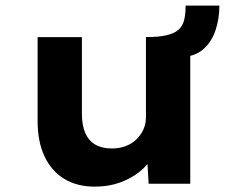

<svg xmlns="http://www.w3.org/2000/svg" viewBox="-20 -665 832 695"><path d="M323 10.6Q259.1 10.6 212.8 -17.4Q166.5 -45.3 141.3 -98.6Q116.1 -152 116.1 -227.3V-530.7H276.5V-253Q276.5 -211.8 288.5 -183.9Q300.5 -156 324.7 -141.7Q349 -127.5 385.1 -127.5Q411 -127.5 433.4 -135.6Q455.8 -143.7 472.5 -159.2Q489.1 -174.6 498.7 -195.4Q508.3 -216.2 508.3 -241.6V-530.7Q553.8 -530.7 581.9 -537.2Q609.9 -543.6 625.4 -556.7Q640.8 -569.9 646.4 -591.7Q651.9 -613.4 651.9 -644.7H774.1Q774.1 -596.4 759.6 -553.8Q745.1 -511.2 713.5 -484.9Q681.9 -458.6 630.9 -458.5L668.7 -495.5V0H518.1L511.2 -117.6L529.4 -93.5Q513.2 -64.9 482.9 -41.4Q452.5 -17.8 412.3 -3.6Q372.1 10.6 323 10.6Z"/></svg>

Font: Lexend Exa
Style: Regular
Weight: 400
Designer: Bonnie Shaver-Troup, Thomas Jockin
Foundry: Lexend
Version: Version 1.007